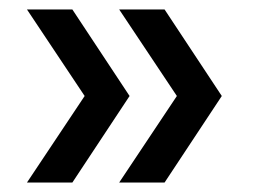

<svg xmlns="http://www.w3.org/2000/svg" viewBox="-20 -525 554 406"><path d="M37 -505H133L254 -322L133 -139H37L159 -322ZM232 -505H328L449 -322L328 -139H232L354 -322Z"/></svg>

Font: Khand Medium
Style: Regular
Weight: 500
Designer: Devanagari: Sanchit Sawaria, Jyotish Sonowal; Latin: Satya Rajpurohit
Foundry: Indian Type Foundry
Version: Version 1.100;PS 1.0;hotconv 1.0.78;makeotf.lib2.5.61930; tt